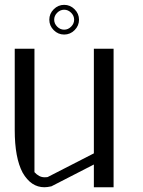

<svg xmlns="http://www.w3.org/2000/svg" viewBox="-20 -788 602 808"><path d="M206.1 -661.1Q187.5 -679.7 187.5 -705.1Q187.5 -730.5 206.1 -749Q224.6 -767.6 250 -767.6Q275.4 -767.6 293.9 -749Q312.5 -730.5 312.5 -705.1Q312.5 -679.7 293.9 -661.1Q275.4 -642.6 250 -642.6Q224.6 -642.6 206.1 -661.1ZM220.7 -734.4Q208 -721.7 208 -705.1Q208 -688.5 220.7 -675.8Q233.4 -663.1 250 -663.1Q266.6 -663.1 279.3 -675.8Q292 -688.5 292 -705.1Q292 -721.7 279.3 -734.4Q266.6 -747.1 250 -747.1Q233.4 -747.1 220.7 -734.4ZM458 -583V0H375V-95.7L196.3 -3.9Q178.7 0 167 0Q110.4 0 75.2 -61.5Q42 -124 42 -240.2V-583H125V-63.5Q144.5 -42 167 -42Q176.8 -42 180.7 -43L375 -142.6V-583Z"/></svg>

Font: wanta
Style: Medium
Weight: 500
Version: Version 0.91